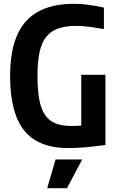

<svg xmlns="http://www.w3.org/2000/svg" viewBox="-20 -769 618 1009"><path d="M272 69H412L332 220H228ZM338 9Q181 9 107 -83.5Q33 -176 33 -370Q33 -563 115.5 -656Q198 -749 369 -749Q403 -749 443.5 -744Q484 -739 526 -729V-616Q481 -624 446.5 -628.5Q412 -633 383 -633Q326 -633 286.5 -619.5Q247 -606 222.5 -575Q198 -544 187.5 -493.5Q177 -443 177 -369Q177 -295 186.5 -245Q196 -195 217 -164.5Q238 -134 272 -120.5Q306 -107 356 -107Q368 -107 380.5 -107.5Q393 -108 407 -109V-376H534V-7Q468 2 423.5 5.5Q379 9 338 9Z"/></svg>

Font: Encode Sans Compressed
Style: Bold
Weight: 700
Designer: Pablo Impallari, Andres Torresi
Foundry: Pablo Impallari, Andres Torresi
Version: Version 1.000; ttfautohint (v1.00) -l 8 -r 50 -G 200 -x 14 -